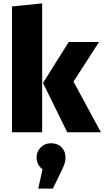

<svg xmlns="http://www.w3.org/2000/svg" viewBox="-20 -781 616 1134"><path d="M229 0H51V-743L229 -761ZM576 0H377L234 -291L386 -533H565L414 -299ZM292 333H206L231 219Q196 191 196 149Q196 115 220 90Q244 65 282 65Q320 65 343.5 89Q367 113 367 149Q367 168 361 186Q355 204 340 235Z"/></svg>

Font: Trujillo ExtraBold
Style: Regular
Weight: 800
Designer: Fira Sans original fonts by bBox Type GmbH, Carrois Corporate GbR, & Edenspiekermann AG / Changes by Cristiano Sobral
Foundry: Fira Sans original fonts by bBox Type GmbH, Carrois Corporate GbR, & Edenspiekermann AG / Changes by Cristiano Sobral
Version: Version 4.301;July 28, 2020;FontCreator 13.0.0.2655 64-bit